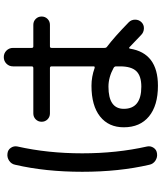

<svg xmlns="http://www.w3.org/2000/svg" viewBox="62 -888 875 1040"><g transform="rotate(-90 500.0 -367.5)"><path d="M551 -218Q431 -218 431 -135Q431 -40 551 -40Q609 -40 635 -67Q661 -94 661 -155V-177Q661 -185 653 -190Q602 -218 551 -218ZM556 50Q449 50 390 1.5Q331 -47 331 -135Q331 -217 389.5 -263.5Q448 -310 556 -310Q605 -310 652 -293Q661 -291 661 -298V-526Q661 -535 652 -535H406Q387 -535 374 -548Q361 -561 361 -580Q361 -599 374 -612Q387 -625 406 -625H652Q661 -625 661 -634V-735Q661 -756 675.5 -770.5Q690 -785 711 -785Q732 -785 746.5 -770.5Q761 -756 761 -735V-634Q761 -625 769 -625H886Q905 -625 918 -612Q931 -599 931 -580Q931 -561 918 -548Q905 -535 886 -535H769Q761 -535 761 -526V-240Q761 -230 767 -226Q819 -187 900 -108Q914 -94 914 -73.5Q914 -53 900 -39Q886 -25 865.5 -26Q845 -27 831 -41Q827 -45 764 -105Q759 -108 757 -102Q733 50 556 50ZM189 45Q168 48 150 36Q132 24 128 3Q90 -160 90 -360Q90 -560 128 -723Q132 -744 150 -756Q168 -768 189 -765Q209 -763 220 -746.5Q231 -730 227 -711Q190 -547 190 -360Q190 -173 227 -9Q231 10 220 26.5Q209 43 189 45Z"/></g></svg>

Font: Rounded Mplus 1c Medium
Style: Regular
Weight: 500
Version: Version 1.059.20150529